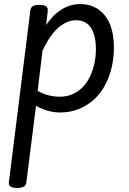

<svg xmlns="http://www.w3.org/2000/svg" viewBox="-20 -539 636 949"><path d="M65 390Q45 390 33 383.5Q21 377 24 361L130 -487Q132 -502 142.5 -508.5Q153 -515 173 -515Q198 -515 208 -507.5Q218 -500 216 -484L208 -415Q235 -455 263.5 -477.5Q292 -500 320.5 -509.5Q349 -519 375 -519Q452 -519 497.5 -463.5Q543 -408 543 -303Q543 -253 532 -206Q521 -159 499.5 -118.5Q478 -78 445.5 -48Q413 -18 370.5 -0.5Q328 17 276 17Q245 17 215 8Q185 -1 158 -16L110 364Q108 377 97.5 383.5Q87 390 65 390ZM166 -90Q195 -74 222 -67.5Q249 -61 275 -61Q310 -61 338.5 -73.5Q367 -86 388.5 -108Q410 -130 424.5 -160Q439 -190 446.5 -225Q454 -260 454 -297Q454 -341 443.5 -372.5Q433 -404 411.5 -421.5Q390 -439 356 -439Q327 -439 297.5 -423Q268 -407 241 -373.5Q214 -340 190 -288Z"/></svg>

Font: Playwrite GB J
Style: Italic
Weight: 400
Italic angle: -7.01216°
Designer: Veronika Burian, José Scaglione
Foundry: TypeTogether
Version: Version 1.002